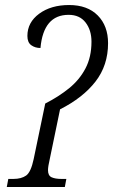

<svg xmlns="http://www.w3.org/2000/svg" viewBox="-20 -744 450 764"><path d="M7 0 13 -32H33Q65 -32 84 -45.5Q103 -59 114 -111L160 -332Q213 -359 254.5 -392.5Q296 -426 320 -471.5Q344 -517 344 -578Q344 -624 320.5 -654.5Q297 -685 253 -685Q153 -685 141 -553Q120 -553 104.5 -564Q89 -575 89 -601Q89 -655 136 -689.5Q183 -724 255 -724Q328 -724 369 -682.5Q410 -641 410 -572Q410 -484 360 -419.5Q310 -355 219 -309L178 -111Q171 -81 171 -67Q171 -45 185.5 -38.5Q200 -32 225 -32H244L238 0Z"/></svg>

Font: Noto Serif Condensed Light
Style: Italic
Weight: 300
Width: 3
Italic angle: -12°
Designer: Monotype Design Team
Foundry: Monotype Imaging Inc.
Version: Version 2.014; ttfautohint (v1.8.4.7-5d5b)